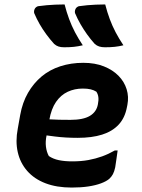

<svg xmlns="http://www.w3.org/2000/svg" viewBox="-20 -833 640 865"><path d="M271 -813Q280 -778 291.5 -747Q303 -716 318 -687.5Q333 -659 353 -629Q332 -624 313 -622Q294 -620 269 -620Q254 -620 243.5 -623.5Q233 -627 224 -635Q205 -656 188.5 -678.5Q172 -701 158.5 -724.5Q145 -748 134 -774Q132 -783 136 -792Q140 -801 151 -805Q172 -808 190.5 -809.5Q209 -811 228.5 -812Q248 -813 271 -813ZM454 -813Q463 -778 474.5 -747Q486 -716 501 -687.5Q516 -659 536 -629Q516 -624 496.5 -622Q477 -620 453 -620Q438 -620 427 -623.5Q416 -627 407 -635Q388 -656 372 -678.5Q356 -701 342.5 -724.5Q329 -748 318 -774Q316 -783 320 -792Q324 -801 335 -805Q355 -808 373.5 -809.5Q392 -811 411.5 -812Q431 -813 454 -813ZM355 -550Q408 -550 448 -534Q488 -518 514 -491.5Q540 -465 550.5 -431Q561 -397 554 -361L552 -351Q543 -302 514.5 -271.5Q486 -241 440 -226.5Q394 -212 330 -212Q303 -212 277 -213.5Q251 -215 227.5 -218Q204 -221 182 -224L137 -219L148 -299Q175 -297 199 -295.5Q223 -294 247 -293.5Q271 -293 297 -293Q355 -293 385 -311Q415 -329 421 -363Q425 -382 423 -396Q421 -410 414 -420Q403 -427 388.5 -430.5Q374 -434 353 -434Q316 -434 285 -419.5Q254 -405 232.5 -374Q211 -343 202 -292L190 -224Q184 -196 187 -172Q190 -148 200 -130Q219 -117 245 -111.5Q271 -106 306 -106Q346 -106 378.5 -112Q411 -118 440 -128.5Q469 -139 497 -155H510Q507 -135 504.5 -116Q502 -97 499 -79Q495 -60 488.5 -48Q482 -36 472 -27Q459 -16 435 -7Q411 2 378 7Q345 12 303 12Q235 12 184.5 -7.5Q134 -27 102.5 -63Q71 -99 60 -147.5Q49 -196 60 -253L71 -315Q81 -371 106 -414.5Q131 -458 167.5 -488.5Q204 -519 252 -534.5Q300 -550 355 -550Z"/></svg>

Font: Rec Mono Semicasual
Style: Bold Italic
Weight: 700
Italic angle: -10°
Version: Version 1.085; ttfautohint (v1.8.4.7-5d5b)